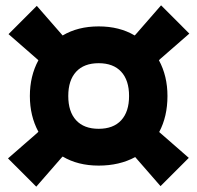

<svg xmlns="http://www.w3.org/2000/svg" viewBox="-20 -732 740 720"><path d="M578 -236 688 -140 582 -34 487 -143Q428 -111 350 -111Q272 -111 215 -145L211 -141L116 -32L10 -138L119 -233L124 -238Q92 -297 92 -372Q92 -447 124 -506L122 -508L12 -604L118 -710L214 -600L215 -599Q272 -633 350 -633Q428 -633 485 -599L489 -603L584 -712L690 -606L581 -511L576 -506Q608 -447 608 -372Q608 -295 577 -237ZM464 -372Q464 -431 434.5 -463Q405 -495 350 -495Q295 -495 265.5 -463Q236 -431 236 -372Q236 -313 265.5 -281Q295 -249 350 -249Q405 -249 434.5 -281Q464 -313 464 -372Z"/></svg>

Font: Farro
Style: Bold
Weight: 700
Designer: Aceler Chua
Foundry: Grayscale Limited
Version: Version 1.101